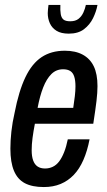

<svg xmlns="http://www.w3.org/2000/svg" viewBox="-20 -744 433 776"><path d="M157 12Q110 12 80.5 -3.5Q51 -19 36.5 -53.5Q22 -88 22 -143Q22 -176 26 -212.5Q30 -249 39 -288Q56 -376 82.5 -431.5Q109 -487 148 -513Q187 -539 242 -539Q285 -539 314.5 -523Q344 -507 359 -476Q374 -445 374 -396Q374 -370 370 -336Q366 -302 357 -244H121Q115 -213 111.5 -186.5Q108 -160 108 -137Q108 -112 114 -95.5Q120 -79 132 -71Q144 -63 162 -63Q179 -63 193.5 -70Q208 -77 219 -91.5Q230 -106 239 -128.5Q248 -151 254 -181H342Q333 -134 317 -97.5Q301 -61 278 -37Q255 -13 225 -0.5Q195 12 157 12ZM132 -308H276Q280 -334 282.5 -355.5Q285 -377 285 -395Q285 -419 280 -434.5Q275 -450 264 -457Q253 -464 235 -464Q207 -464 187.5 -444.5Q168 -425 154.5 -390.5Q141 -356 132 -308ZM258 -608Q227 -608 208.5 -619.5Q190 -631 181.5 -650Q173 -669 173 -691Q173 -699 174 -707Q175 -715 176 -724H224Q223 -702 225.5 -687Q228 -672 236.5 -665Q245 -658 264 -658Q285 -658 297.5 -668Q310 -678 317 -693.5Q324 -709 327 -724H374Q369 -697 356 -670.5Q343 -644 319.5 -626Q296 -608 258 -608Z"/></svg>

Font: Archivo ExtraCondensed Medium
Style: Italic
Weight: 500
Width: 2
Italic angle: -10°
Designer: Hector Gatti
Foundry: Omnibus-Type
Version: Version 2.001